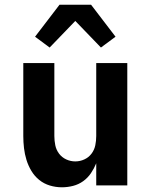

<svg xmlns="http://www.w3.org/2000/svg" viewBox="-20 -788 640 816"><path d="M243 8Q217 8 192 0.5Q167 -7 147 -23Q127 -39 113.5 -61.5Q100 -84 92.5 -108.5Q85 -133 82 -158.5Q79 -184 79 -210V-520H211V-210Q211 -190 215 -170.5Q219 -151 231 -135Q243 -119 261.5 -110.5Q280 -102 300 -102Q320 -102 338.5 -110.5Q357 -119 369 -135Q381 -151 385 -170.5Q389 -190 389 -210V-520H521V0H389V-94Q380 -72 366.5 -52Q353 -32 333.5 -18Q314 -4 290.5 2Q267 8 243 8ZM191 -586 129 -632 233 -768H367L471 -632L409 -586L300 -699Z"/></svg>

Font: Iosevka Extrabold Extended
Style: Regular
Weight: 800
Width: 7
Monospace: yes
Designer: Belleve Invis
Foundry: Belleve Invis
Version: Version 32.5.0; ttfautohint (v1.8.4)